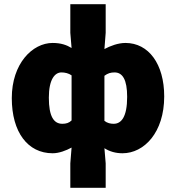

<svg xmlns="http://www.w3.org/2000/svg" viewBox="-20 -716 836 912"><path d="M314 176H482V60L476 -12C501 4 530 12 562 12C664 12 760 -86 760 -258C760 -412 686 -512 576 -512C541 -512 504 -498 476 -483L482 -560V-696H314V-560L320 -488C297 -502 270 -512 230 -512C134 -512 36 -414 36 -250C36 -88 112 12 230 12C261 12 294 -1 320 -15L314 60ZM276 -128C236 -128 212 -162 212 -252C212 -340 241 -372 272 -372C288 -372 306 -368 320 -358V-144C308 -132 294 -128 276 -128ZM520 -128C505 -128 490 -131 476 -142V-356C492 -368 506 -372 524 -372C562 -372 584 -338 584 -256C584 -160 556 -128 520 -128Z"/></svg>

Font: Source Sans Pro Black
Style: Regular
Weight: 900
Designer: Paul D. Hunt
Foundry: Adobe Systems Incorporated
Version: Version 3.006;hotconv 1.0.111;makeotfexe 2.5.65597